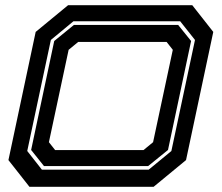

<svg xmlns="http://www.w3.org/2000/svg" viewBox="-20 -720 854 740"><path d="M93.5 0 12.5 -103 117.5 -597 242.5 -700H721L802 -597L697 -103L572 0ZM141.5 -66H553L640.5 -138L731.5 -566L674.5 -638H263L176 -566L85 -138ZM149.5 -80 100 -142 189 -562 265 -624H666.5L716.5 -562L627.5 -142L551 -80ZM192.5 -141.5H533L570 -172L646 -528L622 -558.5H281.5L244.5 -528L168.5 -172Z"/></svg>

Font: Tourney Expanded Regular
Style: Bold Italic
Weight: 700
Width: 7
Italic angle: -12°
Designer: Tyler Finck
Foundry: Etcetera Type Co
Version: Version 1.010; ttfautohint (v1.8.3)